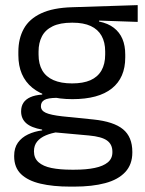

<svg xmlns="http://www.w3.org/2000/svg" viewBox="-20 -524 552 732"><path d="M256 -146Q156.5 -146 103.2 -189.5Q50 -233 50 -314V-326.5Q50 -377 70.8 -414.5Q91.5 -452 137 -473.2Q182.5 -494.5 256 -496.5L505 -504.5V-440.5L358 -445.5L357.5 -442Q392 -435 414 -418Q436 -401 446.8 -375.5Q457.5 -350 457.5 -316V-305Q457.5 -227.5 406.5 -186.8Q355.5 -146 256 -146ZM252.5 123H264Q309 123 341.2 116.2Q373.5 109.5 391 95Q408.5 80.5 408.5 56.5V54.5Q408.5 26.5 388.2 11.8Q368 -3 319 -7.5L181 -20L204 -21Q176 -17 154.8 -8Q133.5 1 121.5 15.8Q109.5 30.5 109.5 52.5V53.5Q109.5 79 127 94.5Q144.5 110 176.5 116.5Q208.5 123 252.5 123ZM248 187.5Q182 187.5 134.2 176.2Q86.5 165 60.2 139.8Q34 114.5 34 72V70Q34 40 48.2 20Q62.5 0 86.8 -11.5Q111 -23 141 -27L140.5 -30Q99.5 -37 80 -54.2Q60.5 -71.5 60.5 -99V-99.5Q60.5 -118.5 69.2 -132Q78 -145.5 95.8 -153.5Q113.5 -161.5 141 -163.5V-173.5L234 -150L196 -151Q162 -150.5 149 -142.8Q136 -135 136 -119.5V-119Q136 -102.5 154.5 -94Q173 -85.5 217.5 -80.5L336 -68.5Q413.5 -60.5 449 -31.2Q484.5 -2 484.5 55V57.5Q484.5 103 457.5 132Q430.5 161 381 174.2Q331.5 187.5 262.5 187.5ZM255 -206Q297 -206 324.8 -218.2Q352.5 -230.5 366.8 -255.2Q381 -280 381 -316V-328Q381 -363 367.2 -387.5Q353.5 -412 326 -424.8Q298.5 -437.5 257 -437.5H254Q209 -437.5 180.8 -423.8Q152.5 -410 139.8 -385.2Q127 -360.5 127 -327.5V-316Q127 -280 141.2 -255.5Q155.5 -231 184 -218.5Q212.5 -206 255 -206Z"/></svg>

Font: Anek Gurmukhi
Style: Regular
Weight: 400
Designer: Sarang Kulkarni (Gurmukhi), Yesha Goshar (Latin)
Foundry: Ek Type
Version: Version 1.003